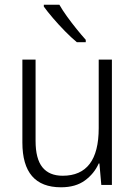

<svg xmlns="http://www.w3.org/2000/svg" viewBox="-20 -785 576 815"><path d="M455 -532V0H410L402 -91H399Q380 -48 340.5 -19Q301 10 239 10Q75 10 75 -180V-532H131V-187Q131 -111 160 -75Q189 -39 246 -39Q399 -39 399 -241V-532ZM232 -765Q245 -742 264.5 -715Q284 -688 305 -662Q326 -636 344 -616V-606H306Q283 -625 256 -652.5Q229 -680 205 -708Q181 -736 166 -757V-765Z"/></svg>

Font: Noto Sans Thai Looped SemiCondensed Light
Style: Regular
Weight: 300
Width: 4
Designer: Sasikarn Vongin, Ben Mitchell
Foundry: The Fontpad Ltd
Version: Version 1.001; ttfautohint (v1.8.4.7-5d5b)